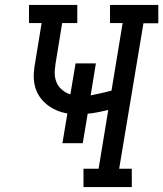

<svg xmlns="http://www.w3.org/2000/svg" viewBox="-20 -755 659 775"><path d="M317 0V-74H378L417 -311Q396 -306 375.5 -302Q355 -298 334 -296L314 -177H232L252 -297Q228 -301 206.5 -310.5Q185 -320 167.5 -334.5Q150 -349 137.5 -368.5Q125 -388 120 -411.5Q115 -435 116.5 -459.5Q118 -484 123 -509L148 -662H97V-735H292V-662H231L204 -497Q202 -484 201 -470.5Q200 -457 202 -444.5Q204 -432 209 -420.5Q214 -409 222.5 -400Q231 -391 242 -384Q253 -377 264 -374L285 -499H367L346 -370Q367 -374 388 -379Q409 -384 430 -389L475 -662H424V-735H619V-661H559L461 -74H512V0Z"/></svg>

Font: Iosevka Slab Extended
Style: Italic
Weight: 400
Width: 7
Italic angle: -9°
Monospace: yes
Designer: Belleve Invis
Foundry: Belleve Invis
Version: Version 11.1.0; ttfautohint (v1.8.3)